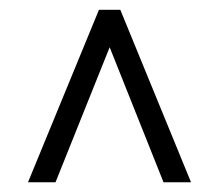

<svg xmlns="http://www.w3.org/2000/svg" viewBox="-20 -731 456 395"><path d="M205.6 -633.8 94.2 -356H37.6L183.6 -710.9H227.5L373 -356H316.4Z"/></svg>

Font: Vazir Thin UI
Style: Thin-UI
Weight: 100
Designer: Saber Rastikerdar
Foundry: Saber Rastikerdar
Version: Version 30.0.0